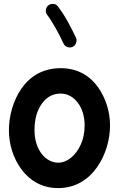

<svg xmlns="http://www.w3.org/2000/svg" viewBox="-20 -901 606 978"><path d="M289.1 -553.7C197.8 -553.7 131.8 -511.7 88.9 -449.2C45.9 -386.7 25.4 -309.1 25.4 -237.3C25.4 -166.5 47.4 -93.8 90.3 -37.1C132.8 20 195.3 57.1 275.9 57.1C363.8 57.1 429.7 14.2 474.1 -48.8C518.6 -111.8 540.5 -190.4 540.5 -262.7C540.5 -328.6 520 -400.4 478.5 -458C437 -515.6 374.5 -553.7 289.1 -553.7ZM289.1 -424.3C357.9 -424.3 411.1 -356 411.1 -262.7C411.1 -227.1 404.8 -194.8 392.1 -166C366.2 -108.4 322.3 -72.3 275.9 -72.3C213.9 -72.3 155.8 -136.7 155.8 -237.3C155.8 -292.5 168 -337.9 192.9 -372.6C217.8 -407.2 249.5 -424.3 289.1 -424.3ZM226.6 -874C212.4 -862.3 213.4 -849.1 213.4 -845.2C213.4 -837.9 215.8 -831.5 220.2 -825.2C245.1 -793.9 282.2 -726.6 303.2 -679.7C311 -662.6 327.6 -659.2 335.9 -659.2C340.3 -659.2 345.2 -660.2 349.6 -662.1C365.7 -669.4 370.1 -687 370.1 -695.3C370.1 -699.7 369.1 -704.1 367.2 -708.5C355 -734.4 340.8 -762.7 324.2 -792.5C307.6 -822.3 291 -847.2 274.9 -868.2C263.7 -883.3 250 -880.9 247.6 -880.9C239.7 -880.9 232.9 -878.4 226.6 -874Z"/></svg>

Font: Mikhak
Style: Bold
Weight: 700
Designer: Amin Abedi
Version: Version 3.2